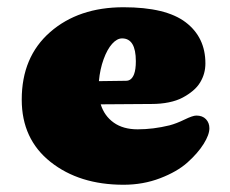

<svg xmlns="http://www.w3.org/2000/svg" viewBox="-20 -504 635 530"><path d="M321 6Q199 6 119.5 -57Q40 -120 40 -229Q40 -347 118.5 -415.5Q197 -484 321 -484Q438 -484 492.5 -442.5Q547 -401 547 -329Q547 -315 543.5 -302Q540 -289 532.5 -276.5Q525 -264 512.5 -253.5Q500 -243 484 -234.5Q468 -226 446 -221.5Q424 -217 399 -217L258 -216Q268 -184 294 -165.5Q320 -147 360 -147Q403 -147 448 -158Q467 -163 489.5 -174Q512 -185 522 -185Q539 -185 548.5 -175Q558 -165 558 -150Q558 -132 542 -106.5Q526 -81 497.5 -55.5Q469 -30 422 -12Q375 6 321 6ZM253 -280Q322 -281 328 -281Q343 -281 350 -299Q355 -312 355 -335Q355 -398 317 -398Q303 -398 289.5 -383Q276 -368 266 -340.5Q256 -313 253 -280Z"/></svg>

Font: Coiny
Style: Regular
Weight: 400
Version: Version 001.001